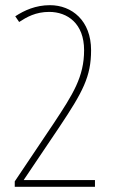

<svg xmlns="http://www.w3.org/2000/svg" viewBox="-20 -722 439 742"><path d="M347 0V-26H72V-27L210 -232C300 -367 332 -426 332 -528C332 -642 258 -702 173 -702C118 -702 74 -682 39 -659L54 -637C83 -656 118 -676 170 -676C241 -676 305 -631 305 -528C305 -425 262 -358 188 -246L37 -21V0Z"/></svg>

Font: Noto Sans Kannada ExtraCondensed Thin
Style: Regular
Weight: 100
Width: 2
Designer: Jelle Bosma - Monotype Design Team
Foundry: Monotype Imaging Inc.
Version: Version 2.005